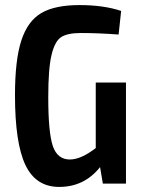

<svg xmlns="http://www.w3.org/2000/svg" viewBox="-20 -723 559 756"><path d="M476 -398V0H385L374 -65Q312 13 213 13Q121 13 80 -73.5Q39 -160 39 -348Q39 -487 64 -563.5Q89 -640 142.5 -671.5Q196 -703 293 -703Q388 -703 457 -680L447 -587Q367 -593 298 -593Q246 -593 221 -577Q196 -561 183 -507Q170 -453 170 -341Q170 -201 188 -148Q206 -95 255 -95Q299 -95 357 -140V-398Z"/></svg>

Font: Exo 2 Semi Bold Condensed
Style: Regular
Weight: 600
Width: 3
Designer: Natanael Gama
Version: Version 1.001;PS 001.001;hotconv 1.0.70;makeotf.lib2.5.58329